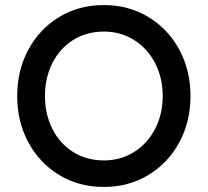

<svg xmlns="http://www.w3.org/2000/svg" viewBox="-20 -730 822 760"><path d="M391 10Q292 10 214 -37.5Q136 -85 92 -167Q48 -249 48 -350Q48 -451 92 -533Q136 -615 214 -662.5Q292 -710 391 -710Q489 -710 567.5 -662.5Q646 -615 690 -533Q734 -451 734 -350Q734 -249 690 -167Q646 -85 567.5 -37.5Q489 10 391 10ZM391 -605Q323 -605 270 -572Q217 -539 187.5 -480.5Q158 -422 158 -350Q158 -278 187.5 -219.5Q217 -161 270 -128Q323 -95 391 -95Q458 -95 511 -128.5Q564 -162 594 -220Q624 -278 624 -350Q624 -422 594 -480Q564 -538 511 -571.5Q458 -605 391 -605Z"/></svg>

Font: Lexend
Style: Regular
Weight: 400
Designer: Thomas Jockin
Foundry: Lexend
Version: Version 1.000